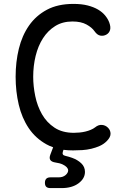

<svg xmlns="http://www.w3.org/2000/svg" viewBox="-20 -760 640 983"><path d="M60 -367Q60 -443 76.5 -510.5Q93 -578 128.5 -629Q164 -680 220 -710Q276 -740 356 -740Q398 -740 429 -732Q460 -724 482 -711Q504 -698 518 -681Q532 -664 539 -646Q548 -622 543.5 -606.5Q539 -591 525 -583Q511 -575 494.5 -577.5Q478 -580 464 -600Q451 -619 423 -634.5Q395 -650 351 -650Q300 -650 262.5 -626.5Q225 -603 200 -564Q175 -525 162.5 -474Q150 -423 150 -367Q150 -319 160.5 -268Q171 -217 195 -175Q219 -133 259 -106.5Q299 -80 358 -80Q372 -80 387.5 -81.5Q403 -83 417.5 -86.5Q432 -90 445 -95.5Q458 -101 467 -108Q484 -122 502 -120.5Q520 -119 533 -106Q546 -93 546 -75Q546 -57 526 -37Q511 -22 491 -13Q471 -4 448 1.5Q425 7 401 8.5Q377 10 354 10Q328 10 305 7L302 16Q299 25 302 30.5Q305 36 315 38Q332 42 349 48Q377 58 396 76Q415 94 415 120Q415 154 382 178.5Q349 203 295 203H238Q224 203 217 196.5Q210 190 210 176Q210 162 217 155Q224 148 238 148H280Q302 148 315.5 136.5Q329 125 329 112Q328 95 301 82Q286 75 264 72Q244 69 237.5 59Q231 49 238 31L252 -6Q234 -12 218 -21Q162 -52 127 -104Q92 -156 76 -224Q60 -292 60 -367Z"/></svg>

Font: Maple Mono NL
Style: Regular
Weight: 400
Monospace: yes
Designer: subframe7536
Version: Version 7.000